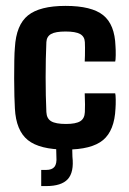

<svg xmlns="http://www.w3.org/2000/svg" viewBox="-20 -503 439 655"><path d="M373 -293H269Q269.5 -300.3 269.8 -313.7Q270 -327.1 270 -340.6Q270 -354 269.5 -359.4Q268.6 -378.4 253.2 -387Q237.8 -395.5 203.6 -395.5Q169.4 -395.5 154.3 -387Q139.2 -378.4 138.2 -359.4Q135.7 -302.7 135.7 -239.3Q135.7 -175.8 138.2 -120.6Q139.2 -98.6 154.5 -89.4Q169.9 -80.1 205.1 -80.1Q238.8 -80.1 253.7 -89.4Q268.6 -98.6 269.5 -120.6Q270 -129.9 270 -146.7Q270 -163.6 269 -184.6H373Q374.5 -180.7 374.8 -163.3Q375 -146 374 -132.8Q370.6 -57.6 331.5 -25.1Q292.5 7.3 205.1 7.3Q115.2 7.3 75 -25.1Q34.7 -57.6 30.8 -132.8Q29.8 -146.5 29.1 -174.6Q28.3 -202.6 28.3 -235.4Q28.3 -268.1 28.8 -296.9Q29.3 -325.7 30.8 -340.8Q35.2 -418 75.4 -450.4Q115.7 -482.9 203.6 -482.9Q292.5 -482.9 332 -451.2Q371.6 -419.4 374 -345.7Q375 -333 374.8 -314.9Q374.5 -296.9 373 -293ZM137.7 131.8H120.6V76.7H137.7Q157.2 76.7 165.8 66.2Q174.3 55.7 172.4 31.7L171.4 -7.3H226.1L227.1 31.7Q232.9 84.5 211.2 108.2Q189.5 131.8 137.7 131.8Z"/></svg>

Font: Agdasima
Style: Bold
Weight: 700
Width: 3
Designer: The DocRepair Project, Patric King
Foundry: Google
Version: Version 2.002